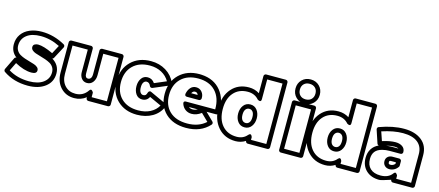

<svg xmlns="http://www.w3.org/2000/svg" viewBox="-81 -1465 4854 2123"><g transform="rotate(15 2346.0 -403.5)"><path d="M-22 -79.1 45.9 -219.2Q51.3 -231 66.9 -232.9Q1 -283.2 1 -368.2Q1 -433.1 35.4 -482.2Q69.8 -531.2 129.9 -556.6Q189.9 -582 267.1 -582Q404.8 -582 533.2 -509.8Q542 -504.9 544.7 -495.1Q547.4 -485.4 543 -476.1L469.2 -336.9Q463.9 -327.1 453.1 -325.2Q540 -272 540 -175.8Q540 -78.6 464.1 -21.7Q388.2 35.2 267.1 35.2Q105 35.2 -14.2 -46.9Q-21.5 -51.8 -23.7 -61.3Q-25.9 -70.8 -22 -79.1ZM32.2 -77.1Q133.3 -15.1 267.1 -15.1Q372.6 -15.1 431.4 -59.3Q490.2 -103.5 490.2 -175.8Q490.2 -209 474.6 -233.6Q459 -258.3 433.8 -272.5Q408.7 -286.6 378.4 -297.1Q348.1 -307.6 317.9 -315.9Q287.6 -324.2 262.5 -333Q237.3 -341.8 221.7 -356.4Q206.1 -371.1 206.1 -391.1Q206.1 -414.1 223.9 -424.1Q241.7 -434.1 262.2 -434.1Q326.2 -434.1 436 -381.8L486.8 -478Q380.4 -532.2 267.1 -532.2Q165 -532.2 107.9 -487.3Q50.8 -442.4 50.8 -368.2Q50.8 -335 66.2 -310.1Q81.5 -285.2 106 -271.2Q130.4 -257.3 160.2 -246.8Q189.9 -236.3 219.7 -228.5Q249.5 -220.7 273.9 -212.2Q298.3 -203.6 313.7 -189.5Q329.1 -175.3 329.1 -155.8Q329.1 -115.2 270 -115.2Q183.1 -115.2 79.1 -172.9Z M581.5 -198.2V-546.9Q581.5 -557.6 589.6 -564.7Q597.7 -571.8 606.9 -571.8H831.5Q842.3 -571.8 849.6 -564Q856.9 -556.2 856.9 -546.9V-263.2Q856.9 -212.9 891.6 -212.9Q910.2 -212.9 921.9 -228.3Q933.6 -243.7 933.6 -275.9V-546.9Q933.6 -557.6 941.7 -564.7Q949.7 -571.8 959 -571.8H1183.6Q1194.3 -571.8 1201.7 -564Q1209 -556.2 1209 -546.9V0Q1209 10.7 1200.9 17.8Q1192.9 24.9 1183.6 24.9H959Q948.2 24.9 940.9 17.1Q933.6 9.3 933.6 0V-11.2Q874.5 35.2 797.9 35.2Q702.6 35.2 642.1 -29.8Q581.5 -94.7 581.5 -198.2ZM631.8 -198.2Q631.8 -114.3 678 -64.7Q724.1 -15.1 797.9 -15.1Q887.7 -15.1 938 -89.8Q944.8 -100.1 951.9 -102.3Q959 -104.5 964.6 -100.6Q970.2 -96.7 974.6 -91.3Q979 -85.9 981.4 -81.1L983.9 -76.2V-24.9H1158.7V-522H983.9V-275.9Q983.9 -228.5 959 -195.8Q934.1 -163.1 891.6 -163.1Q853 -163.1 829.8 -192.1Q806.6 -221.2 806.6 -263.2V-522H631.8Z M1203.6 -271Q1203.6 -409.7 1290.3 -494.9Q1377 -580.1 1517.6 -580.1Q1613.3 -580.1 1688.2 -534.4Q1763.2 -488.8 1799.8 -407.2Q1803.7 -397.9 1800 -388.2Q1796.4 -378.4 1786.6 -374L1607.4 -297.9Q1597.7 -293.9 1587.9 -297.6Q1578.1 -301.3 1574.7 -311Q1559.1 -348.1 1527.8 -348.1Q1507.8 -348.1 1494.1 -329.3Q1480.5 -310.5 1480.5 -272Q1480.5 -232.9 1494.1 -213.9Q1507.8 -194.8 1527.8 -194.8Q1543.9 -194.8 1554 -203.1Q1564 -211.4 1570.8 -235.8Q1572.8 -241.7 1576.2 -246.1Q1579.6 -250.5 1587.2 -253.9Q1594.7 -257.3 1604.5 -252L1786.6 -168Q1795.9 -163.6 1799.8 -153.8Q1803.7 -144 1799.8 -134.8Q1766.6 -54.7 1691.2 -10.7Q1615.7 33.2 1515.6 33.2Q1376 33.2 1289.8 -50.8Q1203.6 -134.8 1203.6 -271ZM1253.4 -271Q1253.4 -153.8 1323.7 -85.4Q1394 -17.1 1515.6 -17.1Q1595.2 -17.1 1653.8 -47.4Q1712.4 -77.6 1743.7 -132.8L1608.4 -194.8Q1582 -145 1527.8 -145Q1481.9 -145 1456.3 -181.6Q1430.7 -218.3 1430.7 -272Q1430.7 -325.2 1456.3 -361.6Q1481.9 -397.9 1527.8 -397.9Q1578.6 -397.9 1608.4 -353L1742.7 -410.2Q1709.5 -467.3 1651.4 -498.5Q1593.3 -529.8 1517.6 -529.8Q1395.5 -529.8 1324.5 -460.2Q1253.4 -390.6 1253.4 -271Z M1754.4 -271Q1754.4 -410.6 1842 -495.4Q1929.7 -580.1 2071.3 -580.1Q2075.2 -580.1 2083.7 -579.6Q2092.3 -579.1 2096.2 -579.1Q2238.8 -570.8 2317.6 -473.4Q2396.5 -376 2387.2 -222.2Q2386.7 -211.9 2379.2 -205.1Q2371.6 -198.2 2362.3 -198.2H2253.4L2343.3 -109.9Q2350.6 -102.5 2350.6 -92.3Q2350.6 -82 2344.2 -75.2Q2246.6 33.2 2077.6 33.2Q1929.2 33.2 1841.8 -49.8Q1754.4 -132.8 1754.4 -271ZM1804.2 -271Q1804.2 -153.3 1876 -85.2Q1947.8 -17.1 2077.6 -17.1Q2207.5 -17.1 2290.5 -91.8L2207.5 -172.9Q2154.3 -132.8 2097.7 -132.8Q2057.1 -132.8 2026.6 -154.5Q1996.1 -176.3 1982.4 -214.8Q1979 -225.6 1980 -232.4Q1981 -239.3 1985.1 -242.4Q1989.3 -245.6 1994.1 -246.8Q1999 -248 2002.9 -248H2006.3H2338.4Q2339.8 -379.4 2269 -454.6Q2198.2 -529.8 2071.3 -529.8Q1948.2 -529.8 1876.2 -460Q1804.2 -390.1 1804.2 -271ZM1976.6 -332Q1984.9 -373.5 2009.5 -401.9Q2034.2 -430.2 2073.2 -430.2Q2114.7 -430.2 2140.1 -399.2Q2165.5 -368.2 2162.6 -325.2Q2161.6 -316.4 2154.5 -309.1Q2147.5 -301.8 2137.2 -301.8H2001.5Q1972.2 -301.8 1976.6 -332ZM2035.6 -352.1H2109.4Q2100.6 -379.9 2073.2 -379.9Q2049.3 -379.9 2035.6 -352.1ZM2051.3 -198.2Q2068.8 -183.1 2097.7 -183.1Q2124 -183.1 2153.3 -198.2Z M2368.2 -276.9Q2368.2 -412.1 2442.1 -496.1Q2516.1 -580.1 2638.2 -580.1Q2705.1 -580.1 2758.3 -545.9V-742.2Q2758.3 -752.9 2766.1 -760Q2773.9 -767.1 2783.2 -767.1H3008.3Q3019 -767.1 3026.1 -759.3Q3033.2 -751.5 3033.2 -742.2V0Q3033.2 10.7 3025.4 17.8Q3017.6 24.9 3008.3 24.9H2783.2Q2772.9 24.9 2766.1 17.6Q2759.3 10.3 2758.3 0Q2706.5 33.2 2644 33.2Q2519.5 33.2 2443.8 -52.7Q2368.2 -138.7 2368.2 -276.9ZM2418 -276.9Q2418 -155.3 2479 -86.2Q2540 -17.1 2644 -17.1Q2719.7 -17.1 2764.2 -70.8Q2778.8 -86.4 2788.6 -82.8Q2798.3 -79.1 2803.2 -67.4L2808.1 -55.2V-24.9H2983.4V-716.8H2808.1V-491.2Q2808.1 -478 2803.5 -471.4Q2798.8 -464.8 2792.5 -464.8Q2786.1 -464.8 2779.8 -467Q2773.4 -469.2 2769 -472.2L2764.2 -475.1Q2717.8 -529.8 2638.2 -529.8Q2537.1 -529.8 2477.5 -462.4Q2418 -395 2418 -276.9ZM2702.1 -401.9Q2750.5 -401.9 2779.3 -364Q2808.1 -326.2 2808.1 -271Q2808.1 -215.8 2779.3 -178Q2750.5 -140.1 2702.1 -140.1Q2652.8 -140.1 2624 -177.7Q2595.2 -215.3 2595.2 -271Q2595.2 -326.7 2624 -364.3Q2652.8 -401.9 2702.1 -401.9ZM2702.1 -189.9Q2727.1 -189.9 2742.7 -210.2Q2758.3 -230.5 2758.3 -271Q2758.3 -311.5 2742.7 -331.8Q2727.1 -352.1 2702.1 -352.1Q2676.8 -352.1 2660.9 -331.8Q2645 -311.5 2645 -271Q2645 -230.5 2660.9 -210.2Q2676.8 -189.9 2702.1 -189.9Z M3175.5 -603.5Q3136.2 -643.1 3136.2 -703.1Q3136.2 -763.2 3175.5 -802.5Q3214.8 -841.8 3274.9 -841.8Q3335 -841.8 3374.5 -802.5Q3414.1 -763.2 3414.1 -703.1Q3414.1 -643.1 3374.5 -603.5Q3335 -564 3274.9 -564Q3214.8 -564 3175.5 -603.5ZM3137.2 0V-546.9Q3137.2 -557.6 3145 -564.7Q3152.8 -571.8 3162.1 -571.8H3387.2Q3397.9 -571.8 3405 -564Q3412.1 -556.2 3412.1 -546.9V0Q3412.1 10.7 3404.3 17.8Q3396.5 24.9 3387.2 24.9H3162.1Q3151.4 24.9 3144.3 17.1Q3137.2 9.3 3137.2 0ZM3210.2 -767.8Q3186 -743.7 3186 -703.1Q3186 -662.6 3210.2 -638.2Q3234.4 -613.8 3274.9 -613.8Q3315.4 -613.8 3339.8 -638.2Q3364.3 -662.6 3364.3 -703.1Q3364.3 -743.7 3339.8 -767.8Q3315.4 -792 3274.9 -792Q3234.4 -792 3210.2 -767.8ZM3187 -24.9H3362.3V-522H3187Z M3393.1 -276.9Q3393.1 -412.1 3467 -496.1Q3541 -580.1 3663.1 -580.1Q3730 -580.1 3783.2 -545.9V-742.2Q3783.2 -752.9 3791 -760Q3798.8 -767.1 3808.1 -767.1H4033.2Q4043.9 -767.1 4051 -759.3Q4058.1 -751.5 4058.1 -742.2V0Q4058.1 10.7 4050.3 17.8Q4042.5 24.9 4033.2 24.9H3808.1Q3797.9 24.9 3791 17.6Q3784.2 10.3 3783.2 0Q3731.4 33.2 3668.9 33.2Q3544.4 33.2 3468.8 -52.7Q3393.1 -138.7 3393.1 -276.9ZM3442.9 -276.9Q3442.9 -155.3 3503.9 -86.2Q3564.9 -17.1 3668.9 -17.1Q3744.6 -17.1 3789.1 -70.8Q3803.7 -86.4 3813.5 -82.8Q3823.2 -79.1 3828.1 -67.4L3833 -55.2V-24.9H4008.3V-716.8H3833V-491.2Q3833 -478 3828.4 -471.4Q3823.7 -464.8 3817.4 -464.8Q3811 -464.8 3804.7 -467Q3798.3 -469.2 3793.9 -472.2L3789.1 -475.1Q3742.7 -529.8 3663.1 -529.8Q3562 -529.8 3502.4 -462.4Q3442.9 -395 3442.9 -276.9ZM3727.1 -401.9Q3775.4 -401.9 3804.2 -364Q3833 -326.2 3833 -271Q3833 -215.8 3804.2 -178Q3775.4 -140.1 3727.1 -140.1Q3677.7 -140.1 3648.9 -177.7Q3620.1 -215.3 3620.1 -271Q3620.1 -326.7 3648.9 -364.3Q3677.7 -401.9 3727.1 -401.9ZM3727.1 -189.9Q3752 -189.9 3767.6 -210.2Q3783.2 -230.5 3783.2 -271Q3783.2 -311.5 3767.6 -331.8Q3752 -352.1 3727.1 -352.1Q3701.7 -352.1 3685.8 -331.8Q3669.9 -311.5 3669.9 -271Q3669.9 -230.5 3685.8 -210.2Q3701.7 -189.9 3727.1 -189.9Z M4083 -162.1Q4083 -220.7 4110.1 -264.2Q4137.2 -307.6 4188 -330.1Q4174.3 -333.5 4169.9 -346.2L4120.1 -496.1Q4117.2 -505.9 4121.6 -514.9Q4126 -523.9 4135.3 -526.9Q4284.7 -582 4414.1 -582Q4540.5 -582 4615.7 -522Q4690.9 -461.9 4690.9 -354V0Q4690.9 10.7 4683.1 17.8Q4675.3 24.9 4666 24.9H4444.8Q4434.1 24.9 4427 17.1Q4419.9 9.3 4419.9 0Q4314.9 35.2 4291 35.2Q4195.8 35.2 4139.4 -19Q4083 -73.2 4083 -162.1ZM4132.8 -162.1Q4132.8 -92.8 4173.6 -54Q4214.4 -15.1 4291 -15.1Q4381.8 -15.1 4424.8 -74.2Q4432.1 -84.5 4439.7 -86.9Q4447.3 -89.4 4452.4 -85Q4457.5 -80.6 4461.9 -75Q4466.3 -69.3 4468.3 -64.5L4470.2 -59.1V-24.9H4641.1V-354Q4641.1 -439 4583 -485.6Q4524.9 -532.2 4414.1 -532.2Q4306.2 -532.2 4174.8 -488.8L4210 -386.2Q4211.9 -386.2 4215.8 -388.2Q4297.9 -414.1 4359.9 -414.1Q4407.7 -414.1 4438.7 -392.3Q4469.7 -370.6 4470.2 -330.1Q4470.2 -318.8 4462.6 -311.5Q4455.1 -304.2 4444.8 -304.2H4319.8Q4276.9 -304.2 4236.8 -293.9Q4183.1 -279.8 4158 -247.6Q4132.8 -215.3 4132.8 -162.1ZM4267.1 -350.1Q4301.3 -354 4319.8 -354H4407.2Q4392.6 -363.8 4359.9 -363.8Q4324.7 -363.8 4267.1 -350.1ZM4293.9 -181.2Q4293.9 -212.4 4314.7 -231.2Q4335.4 -250 4367.2 -250H4444.8Q4454.1 -250 4462.2 -242.9Q4470.2 -235.8 4470.2 -225.1V-174.8Q4470.2 -167 4465.8 -161.1Q4448.7 -135.7 4423.3 -121.8Q4397.9 -107.9 4369.1 -107.9Q4335.9 -107.9 4314.9 -128.4Q4293.9 -148.9 4293.9 -181.2ZM4344.2 -181.2Q4344.2 -168 4349.4 -163.1Q4354.5 -158.2 4369.1 -158.2Q4399.4 -158.2 4419.9 -183.1V-200.2H4367.2Q4352.1 -200.2 4348.1 -196.5Q4344.2 -192.9 4344.2 -181.2Z"/></g></svg>

Font: Trueno Black Outline
Style: Regular
Weight: 900
Width: 6
Designer: Julieta Ulanovsky
Foundry: Julieta Ulanovsky
Version: Version 3.001b | FøM Fix